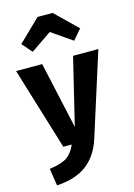

<svg xmlns="http://www.w3.org/2000/svg" viewBox="-157 -897 831 1195"><g transform="rotate(-15 259.0 -300.0)"><path d="M56 222 39 111Q115 101 151.5 77Q188 53 210 0H156L-6 -531H162L257 -101L361 -531H524L355 1Q323 104 250.5 159.5Q178 215 56 222ZM69 -685 210 -822H307L448 -685L392 -620L259 -712L125 -620Z"/></g></svg>

Font: Fira Sans BGR
Style: Bold
Weight: 700
Designer: bBox Type GmbH & Carrois Corporate GbR & Edenspiekermann AG
Foundry: bBox Type GmbH & Carrois Corporate GbR & Edenspiekermann AG
Version: Version 4.301